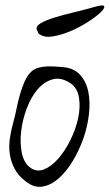

<svg xmlns="http://www.w3.org/2000/svg" viewBox="-20 -691 413 723"><path d="M77.1 -7.8Q48.8 -29.3 35.2 -55.2Q21.5 -81.1 17.1 -109.9Q12.7 -138.7 17.1 -169.4Q21.5 -200.2 30.3 -231.4Q36.1 -251 41.5 -278.3Q46.9 -305.7 54.7 -333.5Q62.5 -361.3 73.2 -385.3Q84 -409.2 99.6 -422.9Q109.4 -431.6 125 -436Q140.6 -440.4 157.2 -440.9Q173.8 -441.4 189.5 -440.4Q205.1 -439.5 214.8 -438.5Q257.8 -435.5 281.2 -409.7Q304.7 -383.8 312.5 -345.7Q320.3 -307.6 314.9 -260.7Q309.6 -213.9 293.5 -168.5Q277.3 -123 252.9 -83Q228.5 -43 199.7 -18.1Q170.9 6.8 139.2 11.7Q107.4 16.6 77.1 -7.8ZM91.8 -61.5Q116.2 -42 144.5 -52.7Q172.9 -63.5 198.7 -92.8Q224.6 -122.1 245.1 -163.6Q265.6 -205.1 274.4 -246.6Q283.2 -288.1 277.3 -323.7Q271.5 -359.4 246.1 -377Q210 -401.4 177.7 -392.1Q145.5 -382.8 121.1 -354Q96.7 -325.2 80.6 -282.2Q64.5 -239.3 59.6 -196.3Q54.7 -153.3 62 -116.2Q69.3 -79.1 91.8 -61.5ZM127 -563.5Q125 -564.5 122.6 -570.3Q120.1 -576.2 119.1 -578.1Q113.3 -591.8 133.3 -603.5Q153.3 -615.2 187 -625.5Q220.7 -635.7 261.7 -645.5Q302.7 -655.3 339.8 -666Q371.1 -674.8 372.6 -666.5Q374 -658.2 356.4 -642.1Q338.9 -626 308.1 -606.4Q277.3 -586.9 243.2 -572.8Q209 -558.6 177.2 -553.7Q145.5 -548.8 127 -563.5Z"/></svg>

Font: Give You Glory
Style: Regular
Weight: 400
Designer: Kimberly Geswein
Foundry: Kimberly Geswein
Version: Version 1.002